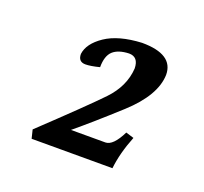

<svg xmlns="http://www.w3.org/2000/svg" viewBox="-67 -820 489 461"><g transform="rotate(20 177.0 -589.5)"><path d="M260.7 -435.5H54.2L48.8 -457.5Q152.8 -555.7 189.5 -594Q226.1 -632.3 229 -678.7Q228.5 -708 204.1 -708Q176.8 -707 163.3 -694.6Q149.9 -682.1 149.9 -653.3Q127.4 -647.5 114.3 -647.5Q95.7 -647.5 95.7 -667.5Q99.1 -694.8 132.3 -717.3Q165.5 -739.7 224.6 -742.7Q305.2 -742.7 305.2 -689.9Q303.7 -637.2 240.5 -579.6Q177.2 -522 135.7 -487.8H223.6Q243.2 -487.8 262.7 -527.3L283.2 -521Q265.1 -475.6 260.7 -435.5Z"/></g></svg>

Font: Kelvinch
Style: Bold Italic
Weight: 700
Italic angle: -10°
Designer: Paul James Miller
Foundry: High-Logic / Made with FontCreator
Version: Version 3.30 September 23, 2016